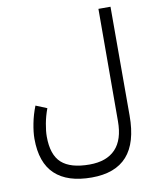

<svg xmlns="http://www.w3.org/2000/svg" viewBox="-97 -727 865 1055"><g transform="rotate(-10 336.0 -199.0)"><path d="M154.3 -163.6Q139.2 -123 131.6 -82Q124 -41 124 -10.3Q124 91.8 173.8 136.7Q223.6 181.6 329.6 181.6Q424.8 181.6 474.4 129.6Q523.9 77.6 523.9 -25.9L525.4 -652.3H592.8L592.3 -44.9Q592.3 106.4 526.6 180.2Q460.9 253.9 329.1 253.9Q194.3 253.9 124.8 188.7Q55.2 123.5 55.2 -9.8Q55.2 -46.4 64.5 -94.2Q73.7 -142.1 92.3 -189Z"/></g></svg>

Font: Vazir Light FD-UI
Style: Light-FD-UI
Weight: 300
Designer: Saber Rastikerdar
Foundry: Saber Rastikerdar
Version: Version 30.1.0